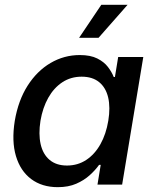

<svg xmlns="http://www.w3.org/2000/svg" viewBox="-20 -775 645 806"><path d="M222.7 10.7Q156.2 10.7 110.8 -23.4Q65.4 -57.6 46.9 -119.9Q28.3 -182.1 42 -267.6Q56.6 -353.5 95.9 -415.3Q135.3 -477.1 192.1 -510.5Q249 -543.9 314.9 -543.9Q359.9 -543.9 388.4 -529.5Q417 -515.1 433.1 -493.9Q449.2 -472.7 457.5 -451.7H462.4L476.1 -535.6H581.5L492.7 0H389.2L402.8 -83H396Q380.4 -61 356.7 -39.6Q333 -18.1 300 -3.7Q267.1 10.7 222.7 10.7ZM261.2 -80.1Q306.6 -80.1 342.3 -103.8Q377.9 -127.4 401.6 -169.7Q425.3 -211.9 434.6 -268.1Q443.8 -324.2 434.1 -365.7Q424.3 -407.2 396.2 -430.2Q368.2 -453.1 322.8 -453.1Q277.3 -453.1 241.7 -429.7Q206.1 -406.2 182.6 -364.5Q159.2 -322.8 149.9 -268.1Q141.1 -212.4 150.6 -169.9Q160.2 -127.4 188.2 -103.8Q216.3 -80.1 261.2 -80.1ZM312 -616.2 405.3 -754.9H515.6L393.6 -616.2Z"/></svg>

Font: Inter 20pt Medium
Style: Italic
Weight: 500
Italic angle: -9.3988°
Version: Version 4.001;git-66647c0bb